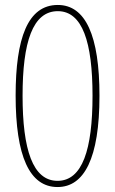

<svg xmlns="http://www.w3.org/2000/svg" viewBox="-20 -744 465 774"><path d="M212 10C319 10 381 -105 381 -358C381 -600 325 -724 213 -724C92 -724 43 -590 43 -359C43 -114 99 10 212 10ZM212 -15C112 -15 71 -141 71 -358C71 -575 112 -699 213 -699C312 -699 353 -575 353 -358C353 -141 312 -15 212 -15Z"/></svg>

Font: Noto Serif Devanagari ExtraCondensed Thin
Style: Regular
Weight: 100
Width: 2
Designer: Universal Thirst, Indian Type Foundry and the Monotype Design Team
Foundry: Monotype Imaging Inc.
Version: Version 2.004